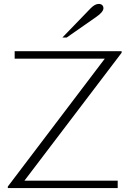

<svg xmlns="http://www.w3.org/2000/svg" viewBox="-20 -962 662 982"><path d="M20 -8 516 -662H55V-700H602V-692L105 -38H582V0H20ZM444 -920Q466 -942 485 -942Q496 -942 502.5 -936Q509 -930 509 -920Q509 -901 473 -876L321 -770H299Z"/></svg>

Font: Fahkwang ExtraLight
Style: Regular
Weight: 275
Designer: Suppakit Chalermlarp | Katatrad Co.,Ltd.
Foundry: Cadson Demak Co.,Ltd.
Version: Version 1.000; ttfautohint (v1.6)